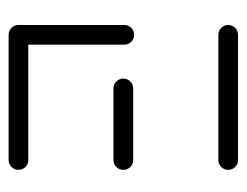

<svg xmlns="http://www.w3.org/2000/svg" viewBox="-82 -476 559 434"><g transform="rotate(90 197.0 -259.5)"><path d="M37 -22.2V-261.5Q37 -270.7 43.5 -277.2Q50 -283.7 59.3 -283.7Q68.5 -283.7 75 -277.2Q81.5 -270.7 81.5 -261.5V-22.2ZM364.4 -22.2Q364.4 -13 358 -6.5Q351.5 0 342.2 0H59.3Q50 0 43.5 -6.5Q37 -13 37 -22.2Q37 -31.5 43.5 -38Q50 -44.4 59.3 -44.4H342.2Q351.5 -44.4 358 -38Q364.4 -31.5 364.4 -22.2ZM158.1 -259.3Q158.1 -268.5 164.6 -275Q171.1 -281.5 180.4 -281.5H342.2Q351.5 -281.5 358 -275Q364.4 -268.5 364.4 -259.3Q364.4 -250 358 -243.5Q351.5 -237 342.2 -237H180.4Q171.1 -237 164.6 -243.5Q158.1 -250 158.1 -259.3ZM37 -496.3Q37 -505.6 43.5 -512Q50 -518.5 59.3 -518.5H342.2Q351.5 -518.5 358 -512Q364.4 -505.6 364.4 -496.3Q364.4 -487 358 -480.6Q351.5 -474.1 342.2 -474.1H59.3Q50 -474.1 43.5 -480.6Q37 -487 37 -496.3Z"/></g></svg>

Font: 26F Galaxy Hebrew
Style: Regular
Weight: 400
Designer: C₂₉H₂₅N₃O₅
Version: Version 1.000